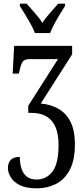

<svg xmlns="http://www.w3.org/2000/svg" viewBox="-20 -786 456 1046"><path d="M170 -606Q162 -629 147 -655.5Q132 -682 116.5 -708Q101 -734 88 -753V-766H125Q146 -741 169.5 -715.5Q193 -690 211 -661Q229 -690 252.5 -715.5Q276 -741 297 -766H334V-753Q322 -734 306 -708Q290 -682 276 -655.5Q262 -629 253 -606ZM181 240Q121 240 86.5 222Q52 204 37.5 178Q23 152 23 130Q23 102 38 85.5Q53 69 88 69Q88 101 96 129Q104 157 124 174.5Q144 192 179 192Q232 192 265.5 149Q299 106 299 4Q299 -171 151 -171H134V-210L296 -464H142Q114 -464 104 -450.5Q94 -437 86 -399L82 -385H49L57 -536H373V-490L202 -222Q252 -218 294.5 -195.5Q337 -173 362.5 -125.5Q388 -78 388 1Q388 88 359.5 140.5Q331 193 284 216.5Q237 240 181 240Z"/></svg>

Font: Noto Serif ExtraCondensed
Style: Regular
Weight: 400
Width: 2
Designer: Monotype Design Team
Foundry: Monotype Imaging Inc.
Version: Version 2.015